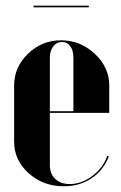

<svg xmlns="http://www.w3.org/2000/svg" viewBox="-20 -647 425 677"><path d="M293 -627V-621.1H98.1V-627ZM29.8 -345.2Q29.8 -410.6 78.9 -457.8Q127.9 -504.9 195.8 -504.9Q263.2 -504.9 314.2 -457.3Q365.2 -409.7 365.2 -346.2V-249H155.8V-64.9Q155.8 -34.2 174.8 -16.1Q193.8 2 226.1 2Q267.6 2 305.9 -26.9Q344.2 -55.7 357.9 -97.2L363.8 -95.2Q344.2 -45.9 302.5 -18.1Q260.7 9.8 205.1 9.8Q132.3 9.8 81.1 -36.1Q29.8 -82 29.8 -147.9ZM155.8 -254.9H238.8V-442.9Q238.8 -469.2 227.8 -484.1Q216.8 -499 198.2 -499Q179.7 -499 167.7 -483.4Q155.8 -467.8 155.8 -442.9Z"/></svg>

Font: Moniqa Black Display
Style: Regular
Weight: 900
Designer: Rajesh Rajput
Foundry: Rajesh Rajput
Version: Version 1.000